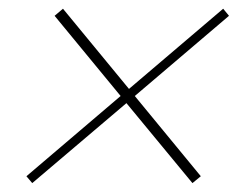

<svg xmlns="http://www.w3.org/2000/svg" viewBox="-20 -574 546 436"><path d="M417 -158.2 267.1 -339.8 53.2 -158.2 40 -173.8 253.9 -356 104 -538.1 123 -554.2 272.9 -372.1 486.8 -554.2 500 -538.1 286.1 -356 436 -173.8Z"/></svg>

Font: Creato Display Thin
Style: Italic
Weight: 265
Italic angle: -10°
Version: Version 1.000